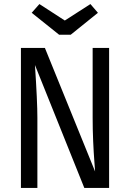

<svg xmlns="http://www.w3.org/2000/svg" viewBox="-20 -925 640 945"><path d="M425 -905 462 -862 328 -754H271L136 -862L174 -905L299 -824ZM395 0 152 -605Q164 -425 164 -345V0H83V-689H201L448 -81Q448 -86 444.5 -129.5Q441 -173 438.5 -231Q436 -289 436 -344V-689H517V0Z"/></svg>

Font: Fira Mono
Style: Regular
Weight: 400
Designer: Carrois Corporate & Edenspiekermann AG
Foundry: Carrois Corporate GbR & Edenspiekermann AG
Version: Version 3.206;PS 003.206;hotconv 1.0.70;makeotf.lib2.5.58329